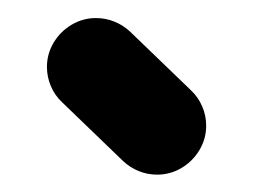

<svg xmlns="http://www.w3.org/2000/svg" viewBox="-20 -539 287 218"><path d="M33.3 -463Q33.3 -477.8 40.9 -490.6Q48.5 -503.3 61.3 -510.9Q74.1 -518.5 88.9 -518.5Q100 -518.5 110 -514.4Q120 -510.4 127.8 -503L197 -436.3Q205.2 -428.5 209.6 -418.1Q214.1 -407.8 214.1 -396.3Q214.1 -381.5 206.5 -368.7Q198.9 -355.9 186.1 -348.3Q173.3 -340.7 158.5 -340.7Q147.4 -340.7 137.4 -344.8Q127.4 -348.9 119.6 -356.3L50.4 -423Q42.2 -430.7 37.8 -441.1Q33.3 -451.5 33.3 -463Z"/></svg>

Font: 26F Galaxy Sans
Style: Regular
Weight: 400
Designer: C₂₉H₂₅N₃O₅
Version: Version 1.100;FEAKit 1.0